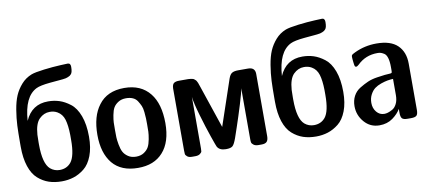

<svg xmlns="http://www.w3.org/2000/svg" viewBox="-65 -929 2637 1175"><g transform="rotate(-10 1253.0 -342.0)"><path d="M25.9 -242.2V-265.1Q25.9 -329.1 27.8 -373.5Q29.8 -418 38.3 -470Q46.9 -522 62 -556.9Q77.1 -591.8 103.5 -621.8Q129.9 -651.9 168 -667Q190.9 -675.8 248.5 -682.9Q306.2 -689.9 352.1 -691.9L397 -693.8Q415 -693.8 415 -670.9Q415 -636.7 404.8 -626Q400.9 -621.1 396.5 -618.2Q392.1 -615.2 384.5 -612.1Q377 -608.9 370.4 -607.4Q363.8 -606 351.3 -604.5Q338.9 -603 330.3 -602.5Q321.8 -602.1 303 -600.1Q284.2 -598.1 271 -597.2Q209 -591.3 184.1 -579.1Q105 -540 95.2 -391.1Q137.2 -487.3 238.8 -486.8Q274.9 -486.8 307.9 -476.3Q340.8 -465.8 374.5 -439.9Q408.2 -414.1 428.2 -360.6Q448.2 -307.1 448.2 -231Q448.2 -162.1 429.2 -112.5Q410.2 -63 378.2 -37.6Q346.2 -12.2 311.5 -1.2Q276.9 9.8 237.8 9.8Q193.8 9.8 158 -2.2Q122.1 -14.2 91.1 -41.5Q60.1 -68.8 43 -120.1Q25.9 -171.4 25.9 -242.2ZM138.2 -236.8Q138.2 -117.7 179.2 -82Q204.1 -61 236.8 -61Q280.8 -61 307.1 -92.8Q336.9 -129.9 336.9 -230V-261.2Q335.9 -321.3 325 -357.2Q314 -393.1 284.2 -410.2Q263.2 -422.4 236.8 -421.9Q200.7 -421.9 172.4 -394Q144 -366.2 139.2 -296.9Q138.2 -280.8 138.2 -251Z M500.5 -231.9Q500.5 -348.1 551.8 -415Q605 -486.8 711.4 -486.8Q815.4 -486.8 870.6 -417Q922.4 -352.1 922.9 -231.9Q922.9 -113.8 866.7 -51.8Q811.5 10.3 711.4 9.8Q607.4 9.8 553.7 -54.2Q500.5 -119.1 500.5 -231.9ZM811.5 -244.1Q811.5 -267.1 811 -280.5Q810.5 -293.9 808.1 -319.1Q805.7 -344.2 799.1 -359.1Q792.5 -374 782 -390.6Q771.5 -407.2 753.7 -415Q735.8 -422.9 711.4 -422.9Q682.6 -422.9 662.6 -409.9Q642.6 -397 633.1 -380.4Q623.5 -363.8 618.2 -335Q612.8 -306.2 612.3 -289.6Q611.8 -272.9 611.8 -243.9Q611.8 -214.8 612.3 -198Q612.8 -181.2 618.2 -151.6Q623.5 -122.1 633.1 -104.5Q642.6 -86.9 662.6 -73.5Q682.6 -60.1 711.7 -60.1Q740.7 -60.1 760.7 -73.5Q780.8 -86.9 790.3 -104.5Q799.8 -122.1 805.2 -151.6Q810.5 -181.2 811 -198Q811.5 -214.8 811.5 -244.1Z M1006.3 -44.9V-432.1Q1007.3 -457 1018.3 -464.6Q1029.3 -472.2 1049.3 -472.2H1107.4Q1116.2 -472.2 1123.8 -470.7Q1131.3 -469.2 1136.2 -468Q1141.1 -466.8 1145.8 -462.4Q1150.4 -458 1152.8 -456.1Q1155.3 -454.1 1158.7 -447Q1162.1 -439.9 1163.1 -438Q1164.1 -436 1167.2 -426Q1170.4 -416 1171.4 -414.1L1261.2 -147.9L1357.4 -432.1Q1366.2 -457 1379.6 -464.6Q1393.1 -472.2 1417 -472.2H1479Q1522 -472.2 1522.5 -432.1V-44.9Q1522.5 -21 1512.9 -10.5Q1503.4 0 1480 0H1460.4Q1441.4 0 1430.9 -8.1Q1420.4 -16.1 1418.7 -23.4Q1417 -30.8 1417 -43.9V-360.8Q1414.1 -337.9 1391.6 -264.4Q1369.1 -190.9 1348.6 -130.9Q1328.1 -70.8 1327.1 -67.9Q1314 -30.8 1302.5 -20.3Q1291 -9.8 1261.2 -9.8H1260.3Q1221.2 -9.8 1207 -35.2Q1204.1 -40 1182.6 -102.1Q1161.1 -164.1 1137.7 -244.1Q1114.3 -324.2 1110.4 -360.8V-43.9Q1110.4 -43 1110.4 -42Q1110.4 -29.8 1109.4 -22.9Q1108.4 -16.1 1097.9 -8.1Q1087.4 0 1068.4 0H1047.4Q1028.3 0 1018.3 -8.5Q1008.3 -17.1 1007.3 -23.9Q1006.3 -30.8 1006.3 -44.9Z M1606 -242.2V-265.1Q1606 -329.1 1607.9 -373.5Q1609.9 -418 1618.4 -470Q1627 -522 1642.1 -556.9Q1657.2 -591.8 1683.6 -621.8Q1710 -651.9 1748 -667Q1771 -675.8 1828.6 -682.9Q1886.2 -689.9 1932.1 -691.9L1977.1 -693.8Q1995.1 -693.8 1995.1 -670.9Q1995.1 -636.7 1984.9 -626Q1981 -621.1 1976.6 -618.2Q1972.2 -615.2 1964.6 -612.1Q1957 -608.9 1950.4 -607.4Q1943.8 -606 1931.4 -604.5Q1918.9 -603 1910.4 -602.5Q1901.9 -602.1 1883.1 -600.1Q1864.3 -598.1 1851.1 -597.2Q1789.1 -591.3 1764.2 -579.1Q1685.1 -540 1675.3 -391.1Q1717.3 -487.3 1818.8 -486.8Q1855 -486.8 1887.9 -476.3Q1920.9 -465.8 1954.6 -439.9Q1988.3 -414.1 2008.3 -360.6Q2028.3 -307.1 2028.3 -231Q2028.3 -162.1 2009.3 -112.5Q1990.2 -63 1958.3 -37.6Q1926.3 -12.2 1891.6 -1.2Q1856.9 9.8 1817.9 9.8Q1773.9 9.8 1738 -2.2Q1702.1 -14.2 1671.1 -41.5Q1640.1 -68.8 1623 -120.1Q1606 -171.4 1606 -242.2ZM1718.3 -236.8Q1718.3 -117.7 1759.3 -82Q1784.2 -61 1816.9 -61Q1860.8 -61 1887.2 -92.8Q1917 -129.9 1917 -230V-261.2Q1916 -321.3 1905 -357.2Q1894 -393.1 1864.3 -410.2Q1843.3 -422.4 1816.9 -421.9Q1780.8 -421.9 1752.4 -394Q1724.1 -366.2 1719.2 -296.9Q1718.3 -280.8 1718.3 -251Z M2080.6 -131.8Q2080.6 -167 2095.2 -194.6Q2109.9 -222.2 2136.7 -238.5Q2163.6 -254.9 2188.7 -265.9Q2213.9 -276.9 2247.8 -282Q2281.7 -287.1 2296.6 -288.6Q2311.5 -290 2330.6 -291Q2338.4 -292 2340.1 -294.4Q2341.8 -296.9 2341.8 -310.1V-330.1Q2341.8 -364.3 2335.2 -386.2Q2328.6 -408.2 2315.7 -416Q2302.7 -423.8 2294.7 -426Q2286.6 -428.2 2274.9 -428.2Q2200.7 -428.2 2149.9 -377.9Q2138.7 -368.2 2133.8 -368.2Q2127 -368.2 2124.8 -373.5Q2122.6 -378.9 2120.6 -397Q2117.7 -420.9 2117.7 -433.1Q2117.7 -440.9 2121.6 -444.6Q2125.5 -448.2 2141.6 -456.1Q2205.6 -486.8 2278.8 -486.8Q2366.7 -486.8 2409.7 -445.3Q2452.6 -403.8 2452.6 -331.1V-43.9Q2452.6 -18.1 2443.6 -9Q2434.6 0 2408.7 0H2388.7Q2361.8 0 2353.3 -9.5Q2344.7 -19 2344.7 -43.9V-68.8Q2328.6 -40 2294.2 -15.1Q2259.8 9.8 2211.9 9.8Q2154.8 9.8 2117.7 -33Q2080.6 -75.7 2080.6 -131.8ZM2185.5 -133.8Q2185.5 -100.6 2204.6 -77.4Q2223.6 -54.2 2252.9 -54.2Q2262.7 -54.2 2274.7 -57.6Q2286.6 -61 2303.2 -70.1Q2319.8 -79.1 2330.8 -101.1Q2341.8 -123 2341.8 -154.8V-255.9Q2323.7 -254.9 2306.6 -252Q2289.6 -249 2266.1 -241Q2242.7 -232.9 2226.1 -220.5Q2209.5 -208 2197.5 -185.3Q2185.5 -162.6 2185.5 -133.8Z"/></g></svg>

Font: CMU Sans Serif Demi Condensed
Style: DemiCondensed
Weight: 600
Width: 3
Version: Version 0.7.0